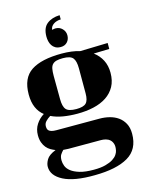

<svg xmlns="http://www.w3.org/2000/svg" viewBox="-151 -849 965 1247"><g transform="rotate(-15 331.5 -225.5)"><path d="M48 -311Q48 -422 117.5 -467.5Q187 -513 323 -513Q358 -513 388.5 -509Q419 -505 445 -497L630 -502V-462L525 -459Q560 -433 579 -396Q598 -359 598 -311Q598 -257 577 -219Q556 -181 519 -156.5Q482 -132 431.5 -120.5Q381 -109 323 -109Q271 -109 226.5 -116.5Q182 -124 147 -141Q129 -130 115.5 -116Q102 -102 102 -83Q102 -74 104 -66.5Q106 -59 112 -53.5Q118 -48 130 -44.5Q142 -41 162 -41H452Q486 -41 518 -33Q550 -25 575 -7.5Q600 10 615.5 38.5Q631 67 631 108Q631 213 552.5 259Q474 305 328 306Q189 308 117.5 271Q46 234 46 174Q46 152 61 126.5Q76 101 123 82Q107 76 91.5 67Q76 58 64 43.5Q52 29 44.5 8.5Q37 -12 37 -40Q37 -81 57.5 -112.5Q78 -144 110 -164Q80 -187 64 -223.5Q48 -260 48 -311ZM323 -482Q296 -482 279.5 -477.5Q263 -473 253 -462.5Q243 -452 239.5 -433.5Q236 -415 236 -387L237 -230Q237 -180 254.5 -160Q272 -140 323 -140Q371 -140 389 -158Q407 -176 407 -223V-391Q407 -441 390 -461.5Q373 -482 323 -482ZM331 270Q378 270 409.5 261.5Q441 253 460.5 240.5Q480 228 489.5 213.5Q499 199 501 188Q507 161 501.5 143Q496 125 484 114.5Q472 104 456 100Q440 96 425 96H235Q222 96 206 96Q190 96 172 94Q161 105 152 118.5Q143 132 143 157Q143 175 150.5 195Q158 215 179 231.5Q200 248 236.5 259Q273 270 331 270ZM304.3 -677.1Q315 -681.4 326.5 -681.4Q353.7 -681.4 372 -662.8Q390.3 -644.2 390.3 -618.4Q390.3 -591.2 373.8 -573.3Q357.3 -555.4 330.1 -555.4Q308.6 -555.4 294.2 -563.6Q279.9 -571.8 271.7 -584.7Q263.4 -597.6 259.8 -613.4Q256.3 -629.1 256.3 -644.2Q256.3 -702.9 288.9 -729Q321.5 -755.2 375.2 -757.3V-728.7Q361.6 -728.7 349.1 -725.1Q336.5 -721.5 326.5 -714.7Q316.5 -707.9 310.4 -698.6Q304.3 -689.3 304.3 -677.1Z"/></g></svg>

Font: Cafe24 ClassicType
Style: Regular
Weight: 400
Designer: Cafe24 thkim, hmlim, mnelim & 4IR
Foundry: Cafe24
Version: Version 1.000